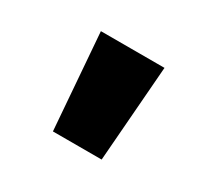

<svg xmlns="http://www.w3.org/2000/svg" viewBox="-69 -823 475 447"><g transform="rotate(30 168.5 -600.0)"><path d="M111 -471H242L262 -729H91Z"/></g></svg>

Font: Noto Sans Devanagari Condensed Black
Style: Regular
Weight: 900
Width: 3
Designer: Jelle Bosma - Monotype Design Team
Foundry: Monotype Imaging Inc.
Version: Version 2.004